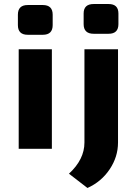

<svg xmlns="http://www.w3.org/2000/svg" viewBox="-20 -740 687 955"><path d="M446 -720H520Q569 -720 569 -673V-620Q569 -572 520 -572H446Q396 -572 396 -620V-673Q396 -720 446 -720ZM118 -715H193Q242 -715 242 -667V-615Q242 -567 193 -567H118Q69 -567 69 -615V-667Q69 -715 118 -715ZM238 0H73V-495H238ZM567 -495V-31Q567 40 525.5 102Q484 164 415 195L323 124Q400 53 400 -31V-495Z"/></svg>

Font: Exo 2 Expanded
Style: Bold
Weight: 700
Width: 7
Designer: Natanael Gama
Version: Version 1.001;PS 001.001;hotconv 1.0.70;makeotf.lib2.5.58329